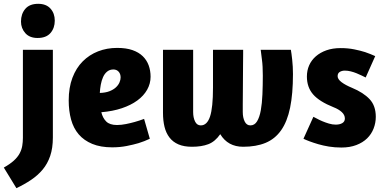

<svg xmlns="http://www.w3.org/2000/svg" viewBox="-60 -763 2016 1006"><path d="M60 -502H217V-43Q217 13 203 54Q189 95 163.5 125.5Q138 156 103 179.5Q68 203 26 223L-40 115Q-8 97 12 79Q32 61 42.5 41.5Q53 22 56.5 1.5Q60 -19 60 -41ZM227 -655Q227 -616 204.5 -590Q182 -564 137 -564Q95 -564 72.5 -589.5Q50 -615 50 -650Q50 -690 72.5 -716.5Q95 -743 140 -743Q182 -743 204.5 -718Q227 -693 227 -655Z M554 -512Q601 -512 634 -500.5Q667 -489 688 -468.5Q709 -448 719 -420.5Q729 -393 729 -361Q729 -325 711 -293Q693 -261 659.5 -236.5Q626 -212 578.5 -196Q531 -180 471 -175Q478 -145 496.5 -126.5Q515 -108 553 -108Q575 -108 600 -113Q625 -118 646 -124Q671 -131 695 -140L725 -36Q698 -23 666 -13Q639 -5 603.5 2Q568 9 528 9Q467 9 423.5 -9Q380 -27 352.5 -59Q325 -91 312.5 -136.5Q300 -182 300 -237Q300 -304 319.5 -355.5Q339 -407 373.5 -441.5Q408 -476 454 -494Q500 -512 554 -512ZM463 -276Q493 -277 513.5 -285Q534 -293 547 -305Q560 -317 566 -331Q572 -345 572 -357Q572 -376 561.5 -387.5Q551 -399 534 -399Q515 -399 501.5 -388Q488 -377 480 -359Q472 -341 468 -319Q464 -297 463 -276Z M1464 -502Q1467 -486 1471 -450Q1475 -414 1475 -375Q1475 -271 1460 -198.5Q1445 -126 1413 -80.5Q1381 -35 1331.5 -14.5Q1282 6 1214 6Q1134 6 1094 -60Q1067 -21 1031.5 -7.5Q996 6 946 6Q904 6 875 -6.5Q846 -19 828 -42.5Q810 -66 802 -98.5Q794 -131 794 -172V-502H952V-176Q952 -147 962 -126.5Q972 -106 992 -106Q1025 -106 1040.5 -152.5Q1056 -199 1056 -304V-502H1214V-481Q1214 -460 1213.5 -428Q1213 -396 1213 -357Q1213 -318 1212.5 -282Q1212 -246 1212 -217Q1212 -188 1212 -176Q1212 -147 1222 -126.5Q1232 -106 1252 -106Q1274 -106 1287 -127.5Q1300 -149 1306.5 -185Q1313 -221 1315 -268.5Q1317 -316 1317 -367Q1317 -418 1312.5 -450Q1308 -482 1306 -502Z M1725 -511Q1763 -511 1795.5 -504.5Q1828 -498 1853 -490Q1882 -480 1906 -469L1856 -357Q1848 -361 1835.5 -367Q1823 -373 1808.5 -379Q1794 -385 1778 -389Q1762 -393 1747 -393Q1731 -393 1720 -386Q1709 -379 1709 -364Q1709 -348 1729.5 -332.5Q1750 -317 1784 -303Q1844 -278 1876.5 -243.5Q1909 -209 1909 -151Q1909 -119 1897.5 -89.5Q1886 -60 1863.5 -38Q1841 -16 1807 -3Q1773 10 1729 10Q1694 10 1663.5 5Q1633 0 1607.5 -7.5Q1582 -15 1562 -22.5Q1542 -30 1530 -36L1582 -151Q1587 -149 1599.5 -142Q1612 -135 1628.5 -128Q1645 -121 1663.5 -115.5Q1682 -110 1699 -110Q1720 -110 1733.5 -118Q1747 -126 1747 -142Q1747 -161 1730.5 -176Q1714 -191 1688 -201Q1613 -231 1580.5 -268.5Q1548 -306 1548 -362Q1548 -394 1560 -421Q1572 -448 1595 -468Q1618 -488 1650.5 -499.5Q1683 -511 1725 -511Z"/></svg>

Font: Amaranth
Style: Bold
Weight: 700
Designer: Gesine Todt
Foundry: Gesine Todt
Version: Version 1.001